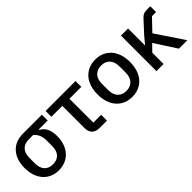

<svg xmlns="http://www.w3.org/2000/svg" viewBox="105 -1312 2079 2079"><g transform="rotate(-45 1144.5 -272.5)"><path d="M450 -448Q497 -422 519 -377.5Q541 -333 541 -262Q541 -181 510.5 -118.5Q480 -56 423.5 -21.5Q367 13 293 13Q219 13 163 -21.5Q107 -56 76.5 -119.5Q46 -183 46 -266Q46 -395 113 -469.5Q180 -544 300 -544H587V-455H450ZM300 -455Q233 -455 197 -417.5Q161 -380 161 -309V-226Q161 -153 196 -115.5Q231 -78 293 -78Q355 -78 390.5 -115.5Q426 -153 426 -226V-309Q426 -357 411.5 -392Q397 -427 366 -455Z M929 0Q871 0 841 -29.5Q811 -59 811 -115V-455H644V-544H1102V-455H920V-89H1040V0Z M1168 -273Q1168 -359 1198.5 -423.5Q1229 -488 1285.5 -523Q1342 -558 1417 -558Q1492 -558 1548.5 -523Q1605 -488 1635.5 -423.5Q1666 -359 1666 -273Q1666 -186 1635.5 -121.5Q1605 -57 1548.5 -22Q1492 13 1417 13Q1342 13 1285.5 -22Q1229 -57 1198.5 -121.5Q1168 -186 1168 -273ZM1551 -227V-318Q1551 -390 1515 -428.5Q1479 -467 1417 -467Q1355 -467 1319 -428.5Q1283 -390 1283 -318V-227Q1283 -155 1319 -116.5Q1355 -78 1417 -78Q1479 -78 1515 -116.5Q1551 -155 1551 -227Z M1981 -249 1907 -173V0H1798V-544H1907V-289H1912L1975 -365L2103 -504Q2123 -526 2143 -535Q2163 -544 2194 -544H2247V-455H2184L2056 -321L2271 0H2142Z"/></g></svg>

Font: IBM Plex Sans JP Medm
Style: Regular
Weight: 500
Designer: Mike Abbink; Paul van der Laan; Pieter van Rosmalen; Wujin Sim; Yejin Wi; Jinhee Kim; Boomi Park; Yona Kim; Kichan Ma
Foundry: Sandoll Inc.
Version: Version 1.002